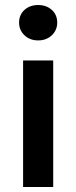

<svg xmlns="http://www.w3.org/2000/svg" viewBox="-20 -745 304 765"><path d="M132 -584Q99 -584 77.5 -604.5Q56 -625 56 -655Q56 -686 77.5 -705.5Q99 -725 132 -725Q165 -725 186.5 -705.5Q208 -686 208 -655Q208 -625 186.5 -604.5Q165 -584 132 -584ZM72 0V-504H192V0Z"/></svg>

Font: DM Sans SemiBold
Style: Regular
Weight: 600
Designer: Colophon Foundry, Jonny Pinhorn
Foundry: Colophon Foundry
Version: Version 4.004; ttfautohint (v1.8.4.7-5d5b)